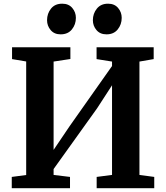

<svg xmlns="http://www.w3.org/2000/svg" viewBox="-20 -992 875 1012"><path d="M42 0V-59.5L118 -69.5V-668L43.5 -680.5V-743H351V-681L262.5 -667.5V-202L347 -327L570.5 -644V-667.5L489 -680.5V-743H790V-680.5L715 -667.5V-70L793 -59.5V0H489.5V-59.5L570.5 -70V-542.5L492 -421.5L262.5 -101V-70L349 -59.5V0ZM299 -811Q266 -811 247 -833.5Q228 -856 228 -885.5Q228 -920.5 248.8 -946.5Q269.5 -972.5 307.5 -972.5H308.5Q342 -972.5 361 -950Q380 -927.5 380 -898Q380 -863 359 -837Q338 -811 300 -811ZM541 -811Q507.5 -811 488.5 -833.5Q469.5 -856 469.5 -885.5Q469.5 -920.5 490.5 -946.5Q511.5 -972.5 549 -972.5H550Q583.5 -972.5 602.5 -950Q621.5 -927.5 621.5 -898Q621.5 -863 600.5 -837Q579.5 -811 542 -811Z"/></svg>

Font: Merriweather
Style: Bold
Weight: 700
Designer: Eben Sorkin
Foundry: Eben Sorkin
Version: Version 2.100; ttfautohint (v1.7.19-72a1) -l 8 -r 50 -G 200 